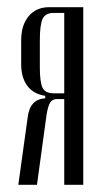

<svg xmlns="http://www.w3.org/2000/svg" viewBox="-20 -515 284 535"><path d="M212 0H159V-239H139Q126 -239 120 -229.5Q114 -220 110 -197L83 0H31L57 -187Q63 -239 106 -241V-248Q73 -253 56 -276Q39 -299 39 -336V-403Q39 -445 60 -470Q81 -495 117 -495H212ZM91 -328Q91 -286 98.5 -270.5Q106 -255 130 -255H159V-479H130Q106 -479 98.5 -462Q91 -445 91 -403Z"/></svg>

Font: Moniqa Cond Heading
Style: Regular
Weight: 400
Width: 3
Designer: Rajesh Rajput
Foundry: Rajesh Rajput
Version: Version 1.000